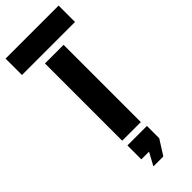

<svg xmlns="http://www.w3.org/2000/svg" viewBox="-328 -832 1093 1093"><g transform="rotate(-45 218.5 -285.5)"><path d="M144 0V-622H294V0ZM5 -668V-800H432V-668ZM166 229 208 152H146V40H303V139L246 229Z"/></g></svg>

Font: Big Shoulders Stencil Text Thin Black
Style: Regular
Weight: 900
Version: Version 2.001